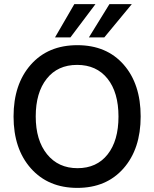

<svg xmlns="http://www.w3.org/2000/svg" viewBox="-20 -907 751 935"><path d="M323 -725H248L342 -887H445ZM488 -725H413L513 -887H622ZM207.5 -523.5Q154 -456 154 -340Q154 -224 209 -156Q264 -88 357.5 -88Q451 -88 504 -155Q557 -222 557 -339.5Q557 -457 503.5 -524Q450 -591 355.5 -591Q261 -591 207.5 -523.5ZM582 -592.5Q665 -498 665 -340Q665 -182 581.5 -87Q498 8 356.5 8Q215 8 130.5 -87Q46 -182 46 -339.5Q46 -497 130 -592Q214 -687 356.5 -687Q499 -687 582 -592.5Z"/></svg>

Font: Hind Mysuru Medium
Style: Regular
Weight: 500
Designer: Manushi Parikh, Hitesh Malaviya
Foundry: Indian Type Foundry
Version: Version 0.703;PS 1.0;hotconv 1.0.86;makeotf.lib2.5.63406